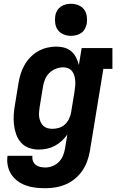

<svg xmlns="http://www.w3.org/2000/svg" viewBox="-20 -785 640 1018"><path d="M220 213Q194 213 168 210Q142 207 118 198.5Q94 190 73.5 175Q53 160 39.5 139Q26 118 21 92.5Q16 67 20 41H152Q150 55 154.5 68Q159 81 169.5 89Q180 97 193 100Q206 103 220 103Q240 103 259 95.5Q278 88 292.5 73Q307 58 314.5 39Q322 20 325 1L337 -72Q325 -54 307.5 -38Q290 -22 270 -11.5Q250 -1 228.5 3.5Q207 8 185 8Q158 8 133 -1Q108 -10 91 -29.5Q74 -49 65.5 -73.5Q57 -98 54 -124.5Q51 -151 53 -179Q55 -207 60 -234L78 -344Q82 -369 89.5 -393Q97 -417 109.5 -439.5Q122 -462 140.5 -481Q159 -500 181.5 -513Q204 -526 229 -532Q254 -538 278 -538Q301 -538 322 -532Q343 -526 358.5 -512.5Q374 -499 383.5 -480Q393 -461 398 -440L413 -530H576V-420H528L456 19Q451 46 441.5 72Q432 98 415.5 121.5Q399 145 376.5 163.5Q354 182 327.5 193Q301 204 274 208.5Q247 213 220 213ZM258 -102Q276 -102 293.5 -107.5Q311 -113 324.5 -125.5Q338 -138 346 -155Q354 -172 357 -189L375 -299Q377 -313 378.5 -327.5Q380 -342 379 -355.5Q378 -369 374.5 -382.5Q371 -396 363 -406.5Q355 -417 342.5 -422.5Q330 -428 316 -428Q296 -428 276.5 -420.5Q257 -413 242 -398.5Q227 -384 219 -365Q211 -346 208 -326L190 -216Q188 -203 187 -189Q186 -175 188 -162.5Q190 -150 195.5 -138Q201 -126 210 -117.5Q219 -109 231.5 -105.5Q244 -102 258 -102ZM356 -595Q336 -595 317.5 -602.5Q299 -610 287.5 -625Q276 -640 273 -660Q270 -680 273 -701Q275 -715 282.5 -728Q290 -741 302 -749.5Q314 -758 328 -761.5Q342 -765 356 -765Q377 -765 395.5 -757.5Q414 -750 425.5 -735Q437 -720 440 -700Q443 -680 440 -659Q437 -645 430 -632Q423 -619 411 -610.5Q399 -602 384.5 -598.5Q370 -595 356 -595Z"/></svg>

Font: Iosevka Curly Slab XBdExObl
Style: Regular
Weight: 800
Width: 7
Italic angle: -9°
Monospace: yes
Designer: Belleve Invis
Foundry: Belleve Invis
Version: Version 11.1.0; ttfautohint (v1.8.3)